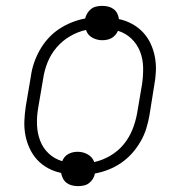

<svg xmlns="http://www.w3.org/2000/svg" viewBox="-20 -587 640 654"><path d="M246 47Q235 47 225 44.5Q215 42 207 36Q199 30 194.5 21Q190 12 188 2Q164 -3 143 -14.5Q122 -26 106.5 -43Q91 -60 81 -81.5Q71 -103 66.5 -126.5Q62 -150 63 -175Q64 -200 68 -226L85 -326Q88 -349 95.5 -371.5Q103 -394 115 -415.5Q127 -437 143.5 -455.5Q160 -474 181 -488Q202 -502 225 -511Q248 -520 270 -524Q272 -533 277.5 -542Q283 -551 291 -557Q299 -563 309 -565Q319 -567 328 -567Q339 -567 349 -564.5Q359 -562 367 -556Q375 -550 379.5 -541Q384 -532 385 -522Q409 -517 430 -505.5Q451 -494 467 -477Q483 -460 493 -438.5Q503 -417 507.5 -393.5Q512 -370 511 -345Q510 -320 505 -294L489 -194Q485 -171 478 -148.5Q471 -126 458.5 -104.5Q446 -83 429.5 -64.5Q413 -46 392.5 -32Q372 -18 349 -9Q326 0 303 4Q302 13 296.5 22Q291 31 283 37Q275 43 265 45Q255 47 246 47ZM301 -35Q329 -41 355.5 -56.5Q382 -72 401 -95Q420 -118 431 -145.5Q442 -173 447 -201L464 -301Q468 -329 467.5 -357.5Q467 -386 457 -411.5Q447 -437 427.5 -455.5Q408 -474 382 -482Q378 -474 372.5 -467.5Q367 -461 359.5 -457Q352 -453 344 -451.5Q336 -450 328 -450Q310 -450 294 -459Q278 -468 273 -485Q245 -479 218.5 -463.5Q192 -448 172.5 -425Q153 -402 142 -374.5Q131 -347 127 -319L110 -219Q105 -191 106 -162.5Q107 -134 116.5 -108.5Q126 -83 145.5 -64.5Q165 -46 192 -38Q195 -46 200.5 -52.5Q206 -59 214 -63Q222 -67 229.5 -68.5Q237 -70 245 -70Q263 -70 279 -61Q295 -52 301 -35Z"/></svg>

Font: Iosevka Aile XLt Obl
Style: Regular
Weight: 200
Italic angle: -9°
Designer: Belleve Invis
Foundry: Belleve Invis
Version: Version 31.1.0; ttfautohint (v1.8.4)